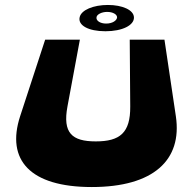

<svg xmlns="http://www.w3.org/2000/svg" viewBox="-20 -737 784 774"><path d="M301 -667C294 -635 336 -611 405 -611C473 -611 521 -635 520 -667C519 -697 473 -717 415 -717C357 -717 307 -697 301 -667ZM369 -667C370 -679 390 -689 412 -689C435 -689 452 -679 452 -667C451 -654 433 -642 408 -642C383 -642 367 -654 369 -667ZM643 -577H503L505 -308C506 -201 463 -167 366 -167C270 -167 232 -201 252 -308L302 -577H162L61 -268C4 -92 101 17 350 17C599 17 715 -92 689 -268Z"/></svg>

Font: Hussar Milosc
Style: Bold
Weight: 700
Foundry: Cannot Into Space Fonts
Version: Version 1.02